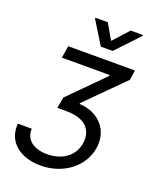

<svg xmlns="http://www.w3.org/2000/svg" viewBox="-170 -868 968 1164"><g transform="rotate(20 314.0 -286.0)"><path d="M108 0H18.5C7.1 120.7 103.7 191.8 233 191.8C379.3 191.8 497.2 100.9 517 -22.7C536.9 -143.5 454.5 -234.4 329.5 -240.1V-245.7L565.3 -481.5L575.3 -545.5H144.9L132.1 -467.3H440.3V-461.6L223 -242.9L210.2 -171.9H268.5C403.4 -171.9 443.2 -100.9 430.4 -22.7C416.2 66.8 338.1 113.6 247.2 113.6C163.4 113.6 103.7 73.9 108 0ZM240.1 -758.5 331 -610.8H407.7L546.9 -758.5L547.6 -764.2H468L377.8 -664.8L320.3 -764.2H240.8Z"/></g></svg>

Font: Magic Ui Pro
Style: Italic
Weight: 400
Italic angle: -9.39999°
Designer: Stefan Endress, Andreas Faust
Version: Version 1.000;FEAKit 1.0